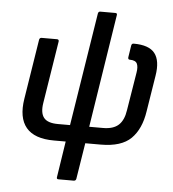

<svg xmlns="http://www.w3.org/2000/svg" viewBox="-56 -692 836 928"><g transform="rotate(5 362.0 -227.5)"><path d="M262 185Q252 185 254 175L281 0H224Q129 0 89 -48Q49 -96 64 -189L110 -479Q112 -489 122 -489H196Q206 -489 205 -479L157 -177Q149 -128 167.5 -104.5Q186 -81 236 -81H295L382 -630Q384 -640 393 -640H466Q476 -640 474 -630L388 -81H455Q505 -81 530.5 -104.5Q556 -128 563 -177L593 -361Q598 -390 590.5 -405.5Q583 -421 555 -421Q546 -421 547 -432L556 -490Q558 -500 567 -500Q642 -500 670 -464Q698 -428 686 -355L658 -180Q645 -93 598 -46.5Q551 0 451 0H376L348 175Q346 185 336 185Z"/></g></svg>

Font: Sofia Sans Semi Condensed SemiBold
Style: Italic
Weight: 600
Italic angle: -9°
Version: Version 4.100